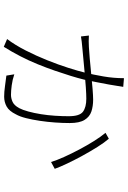

<svg xmlns="http://www.w3.org/2000/svg" viewBox="154 -802 691 1040"><g transform="rotate(90 500.0 -282.5)"><path d="M451 -604Q449 -593 448 -586.5Q447 -580 446 -573Q444 -559 438.5 -527.5Q433 -496 425.5 -459Q418 -422 412 -393Q404 -360 391.5 -319.5Q379 -279 363.5 -234Q348 -189 328.5 -141Q309 -93 285 -46.5Q261 0 234 43L192 25Q225 -19 254 -76Q283 -133 307 -193Q331 -253 348 -306.5Q365 -360 374 -397Q385 -442 394.5 -497Q404 -552 404 -608ZM732 -526Q752 -503 776 -465Q800 -427 823.5 -384Q847 -341 866 -301Q885 -261 895 -233L858 -213Q849 -243 831 -283Q813 -323 790.5 -365.5Q768 -408 744.5 -445.5Q721 -483 700 -508ZM173 -418Q188 -417 203.5 -417Q219 -417 235 -418Q256 -419 296 -422.5Q336 -426 380.5 -430.5Q425 -435 463 -438Q501 -441 520 -441Q556 -441 584.5 -431.5Q613 -422 630 -394.5Q647 -367 647 -314Q647 -276 644 -234.5Q641 -193 635 -152.5Q629 -112 620.5 -78Q612 -44 600 -23Q582 14 557.5 27.5Q533 41 504 41Q479 41 447 36.5Q415 32 390 29L383 -14Q412 -4 442.5 0Q473 4 494 4Q513 4 532 -4.5Q551 -13 566 -40Q576 -59 584.5 -90Q593 -121 599 -158.5Q605 -196 607.5 -235Q610 -274 610 -309Q610 -368 585.5 -386Q561 -404 515 -404Q493 -404 455 -401.5Q417 -399 374 -395Q331 -391 293.5 -387.5Q256 -384 235 -382Q220 -381 205 -379Q190 -377 178 -375Z"/></g></svg>

Font: Noto Sans SC Thin ExtraLight
Style: Regular
Weight: 250
Version: Version 2.004-H2;hotconv 1.0.118;makeotfexe 2.5.65603